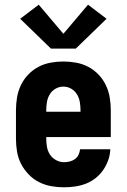

<svg xmlns="http://www.w3.org/2000/svg" viewBox="-20 -790 540 818"><path d="M252 8Q225 8 197.5 3Q170 -2 145.5 -14.5Q121 -27 101.5 -47.5Q82 -68 69.5 -92.5Q57 -117 52.5 -144.5Q48 -172 48 -200V-320Q48 -347 52.5 -374.5Q57 -402 69 -427Q81 -452 100 -472Q119 -492 143.5 -505Q168 -518 195.5 -523Q223 -528 250 -528Q277 -528 304.5 -523Q332 -518 356.5 -505Q381 -492 400 -472Q419 -452 431 -427Q443 -402 447.5 -374.5Q452 -347 452 -320V-206H177V-200Q177 -182 180 -164.5Q183 -147 192.5 -132Q202 -117 218.5 -108Q235 -99 252 -99Q265 -99 277 -102Q289 -105 299 -112Q309 -119 314.5 -130.5Q320 -142 321 -154H450Q449 -130 441 -107.5Q433 -85 419.5 -65.5Q406 -46 387 -31Q368 -16 346 -7.5Q324 1 300 4.5Q276 8 252 8ZM323 -314V-320Q323 -338 320 -355.5Q317 -373 308 -388Q299 -403 283.5 -412Q268 -421 250 -421Q232 -421 216.5 -412Q201 -403 192 -388Q183 -373 180 -355.5Q177 -338 177 -320V-314ZM197 -583 66 -710 145 -770 250 -646 355 -770 434 -710 303 -583Z"/></svg>

Font: Iosevka SS04 Heavy
Style: Regular
Weight: 900
Monospace: yes
Designer: Belleve Invis
Foundry: Belleve Invis
Version: Version 19.0.0; ttfautohint (v1.8.4)